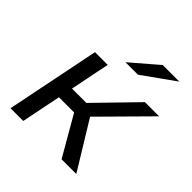

<svg xmlns="http://www.w3.org/2000/svg" viewBox="-196 -880 1024 1024"><g transform="rotate(45 315.5 -368.5)"><path d="M425 0 275 -260 355 -296 536 0ZM40 0 147 -530H243L136 0ZM153 -224 168 -306H343L328 -224ZM358 -254 267 -266 524 -530H631ZM300 -607 451 -737H576L394 -607Z"/></g></svg>

Font: MOST Montserrat Medium
Style: Italic
Weight: 500
Italic angle: -11.3°
Designer: Julieta Ulanovsky
Foundry: Julieta Ulanovsky
Version: Version 8.000;March 11, 2024;FontCreator 15.0.0.2926 64-bit